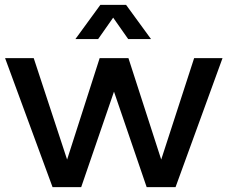

<svg xmlns="http://www.w3.org/2000/svg" viewBox="-20 -772 938 792"><path d="M1 -532.2H119.1L256.8 -113.8L391.1 -532.2H509.8L645 -113.8L780.8 -532.2H897.9L704.1 0H585L450.2 -394L314.9 0H196.8ZM291 -610.8 394 -752H500L603 -610.8H508.8L446.8 -699.2L384.8 -610.8Z"/></svg>

Font: Trueno
Style: Rg
Weight: 400
Designer: Julieta Ulanovsky
Foundry: Julieta Ulanovsky
Version: Version 3.001b